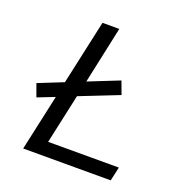

<svg xmlns="http://www.w3.org/2000/svg" viewBox="-121 -764 826 870"><g transform="rotate(20 292.5 -329.0)"><path d="M180 -67H521L506 0H84L143 -270L61 -238L39 -299L159 -347L227 -658H308L249 -383L397 -442L420 -380L232 -306Z"/></g></svg>

Font: EauTestInfant Medium
Style: Italic
Weight: 500
Italic angle: -12°
Designer: Christian Thalmann (Catharsis Fonts)
Version: Version 0.001;PS 000.001;hotconv 1.0.88;makeotf.lib2.5.64775